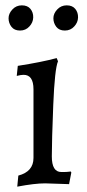

<svg xmlns="http://www.w3.org/2000/svg" viewBox="-20 -679 322 711"><path d="M217.8 -42Q227.5 -42 242.2 -43.9L244.1 -40L235.8 2.9L147 0Q108.4 0 43.9 12.2L47.9 -28.8Q104 -43.5 104 -94.2V-348.1Q104 -402.3 66.9 -401.9Q57.6 -401.9 42 -397.9L45.9 -435.1Q133.3 -448.7 189.9 -463.9L194.8 -452.1Q182.6 -423.8 177.2 -290Q171.9 -157.2 171.9 -99.6Q171.9 -42 207 -42ZM88.9 -581.1Q75.2 -565.9 54.2 -565.9Q33.2 -565.9 22.5 -579.6Q11.7 -593.8 11.7 -611.3Q11.7 -628.9 25.9 -644Q40 -659.2 61 -659.2Q82 -659.2 92.8 -646Q103.5 -632.8 103 -614.3Q102.5 -595.7 88.9 -581.1ZM254.9 -581.1Q241.2 -565.9 220.2 -565.9Q199.2 -565.9 188.5 -579.6Q177.7 -593.8 177.7 -611.3Q177.7 -628.9 191.9 -644Q206.1 -659.2 227.1 -659.2Q248 -659.2 258.8 -646Q269.5 -632.8 269 -614.3Q268.6 -595.7 254.9 -581.1Z"/></svg>

Font: Alegreya-Regular
Style: Regular
Weight: 400
Designer: Juan Pablo del Peral
Foundry: Juan Pablo del Peral
Version: Version 1.003